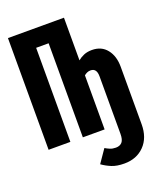

<svg xmlns="http://www.w3.org/2000/svg" viewBox="-168 -813 952 1148"><g transform="rotate(-20 307.5 -239.5)"><path d="M241.5 0V-598.5H162.1V0H23.6V-710.8H380V-439.5Q396.9 -453.8 419 -463.1Q441 -472.3 470.3 -472.3Q530.8 -472.3 564.6 -429.7Q598.5 -387.2 598.5 -319.5V46.7Q598.5 132.3 549.5 182.3Q500.5 232.3 422.6 232.3Q374.9 232.3 342.8 219.2Q310.8 206.2 283.6 186.7L340.5 104.1Q353.8 112.3 369.7 119Q385.6 125.6 406.7 125.6Q432.3 125.6 446.2 110Q460 94.4 460 56.9V-308.7Q460 -360.5 421 -360.5Q408.7 -360.5 398.7 -355.9Q388.7 -351.3 380 -344.1V0Z"/></g></svg>

Font: FiraCode Nerd Font
Style: Bold
Weight: 700
Designer: Carrois Corporate, Edenspiekermann AG, Nikita Prokopov
Foundry: Carrois Corporate, Edenspiekermann AG, Nikita Prokopov
Version: Version 6.002;Nerd Fonts 2.1.0